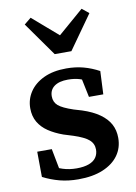

<svg xmlns="http://www.w3.org/2000/svg" viewBox="-87 -813 627 883"><g transform="rotate(-10 227.0 -371.0)"><path d="M207 14Q160 14 120 3.5Q80 -7 43 -26L42 -144H110L134 -19H86V-73Q114 -56 143.5 -46.5Q173 -37 208 -37Q242 -37 265 -45.5Q288 -54 299 -70Q310 -86 310 -107Q310 -135 289 -153Q268 -171 219 -187L174 -201Q135 -215 106 -234.5Q77 -254 61 -281.5Q45 -309 45 -346Q45 -388 68 -422.5Q91 -457 134.5 -477.5Q178 -498 240 -498Q283 -498 320 -488Q357 -478 392 -459L387 -351H320L297 -461H342V-414Q317 -431 293 -438.5Q269 -446 238 -446Q197 -446 174.5 -429.5Q152 -413 152 -383Q152 -356 171 -339.5Q190 -323 241 -306L278 -295Q327 -279 358.5 -256.5Q390 -234 405 -206Q420 -178 420 -142Q420 -96 395 -61Q370 -26 322.5 -6Q275 14 207 14ZM119 -756 282 -615H194L357 -756L389 -730L277 -572H199L87 -730Z"/></g></svg>

Font: Source Serif 4 18pt SemiBold
Style: Regular
Weight: 600
Designer: Frank Grießhammer
Foundry: Adobe Systems Incorporated
Version: Version 4.004;hotconv 1.0.116;makeotfexe 2.5.65601